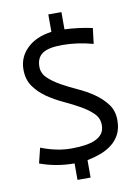

<svg xmlns="http://www.w3.org/2000/svg" viewBox="-96 -845 729 1009"><g transform="rotate(-10 269.0 -340.5)"><path d="M234 13Q137 13 50 -19L70 -100Q154 -67 231 -67Q270 -67 302.5 -71.5Q335 -76 359 -86.5Q383 -97 396.5 -115Q410 -133 410 -161Q410 -198 383.5 -224Q357 -250 318 -272Q279 -294 232.5 -315.5Q186 -337 147 -364Q108 -391 81.5 -428Q55 -465 55 -519Q55 -585 103 -631.5Q151 -678 234 -689V-782H304V-690Q379 -687 452 -671L442 -588Q357 -611 278 -611Q204 -611 172 -589Q140 -567 140 -519Q140 -484 166.5 -458.5Q193 -433 232 -411Q271 -389 317.5 -368Q364 -347 403 -320Q442 -293 468.5 -257.5Q495 -222 495 -172Q495 -127 478.5 -96Q462 -65 435 -44.5Q408 -24 374 -11.5Q340 1 304 8V101H234Z"/></g></svg>

Font: Actor
Style: Regular
Weight: 400
Designer: Thomas Junold
Foundry: Thomas Junold
Version: Version 1.001